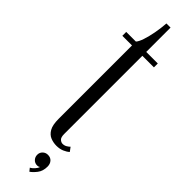

<svg xmlns="http://www.w3.org/2000/svg" viewBox="-291 -644 787 787"><g transform="rotate(45 103.0 -250.5)"><path d="M132 9Q114 9 97.8 2.5Q81.5 -4 71 -22Q60.5 -40 60.5 -75.5V-501H4.5V-523.5H60.5Q68.5 -532 76 -554.2Q83.5 -576.5 89 -605.8Q94.5 -635 96.5 -664.5H120.5V-523.5H187.5V-501H120.5V-48Q120.5 -28.5 128.2 -21.5Q136 -14.5 144.5 -14.5Q155 -14.5 163.5 -19.8Q172 -25 176 -29.5L189 -12Q180 -3.5 165.2 2.8Q150.5 9 132 9ZM129 162.5 118.5 149.5Q126.5 145.5 135.2 136Q144 126.5 146 118Q141 122 133.5 122Q120 122 111.2 112.8Q102.5 103.5 102.5 90.5Q102.5 77 111.8 68.2Q121 59.5 134 59.5Q149.5 59.5 158.2 69.5Q167 79.5 167 95Q167 121 154 137.8Q141 154.5 129 162.5Z"/></g></svg>

Font: Imbue 50pt Light
Style: Regular
Weight: 300
Designer: Tyler Finck
Foundry: Etcetera Type Company
Version: Version 1.102; ttfautohint (v1.8.3)